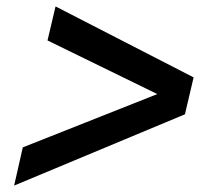

<svg xmlns="http://www.w3.org/2000/svg" viewBox="-20 -621 664 598"><path d="M128 -495 153 -601 583 -380 556 -265 24 -43 51 -162 470 -328Z"/></svg>

Font: CBA Beacon Sans Bold
Style: Italic
Weight: 700
Italic angle: -13°
Designer: Wei Huang
Foundry: Wei Huang
Version: Version 1.002